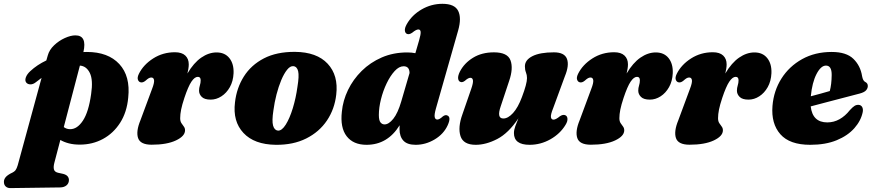

<svg xmlns="http://www.w3.org/2000/svg" viewBox="-106 -747 4580 1007"><path d="M81 -315Q67.5 -304.5 53.8 -304.5Q40 -304.5 32 -313.5Q23.5 -324 29.5 -341Q35.5 -358 53 -374Q88.5 -407 137 -430L144.5 -456Q152.5 -485.5 177.8 -509.5Q203 -533.5 234 -547.5Q265 -561.5 289.5 -561.5Q351.5 -561.5 331.5 -474Q340.5 -474.5 349.5 -474.5Q461 -474.5 519.8 -411Q578.5 -347.5 566.5 -235Q559.5 -158.5 524.2 -103.2Q489 -48 434 -18.2Q379 11.5 312.5 11.5Q281 11.5 255.5 5Q230 -1.5 210.5 -13L179 107Q173.5 128 176.8 141.2Q180 154.5 198 159L225.5 165Q242 169.5 248.8 178Q255.5 186.5 255.5 197Q255.5 214.5 243 225Q230.5 235.5 210.5 236L-51 239.5Q-66 240 -75.8 231.2Q-85.5 222.5 -85.5 206.5Q-85.5 195 -78 184.5Q-70.5 174 -50.5 163Q-31 154.5 -24.5 145.5Q-18 136.5 -13 119.5L112 -338.5Q96.5 -327.5 81 -315ZM261.5 -69.5Q299 -69 329 -114.5Q359 -160 372 -254Q383 -328 365.2 -364.2Q347.5 -400.5 313 -403L228.5 -80.5Q243 -69.5 261.5 -69.5Z M633 -315Q622 -316.5 617.5 -328.5Q613 -340.5 622.5 -360Q646.5 -408 697.5 -440.5Q748.5 -473 811.5 -473Q847.5 -473 865.8 -455.8Q884 -438.5 884 -409.5Q884 -398.5 882 -386.5Q880 -374.5 877 -361.5Q910 -417.5 949.5 -444.8Q989 -472 1030 -472Q1073.5 -472 1097.2 -442Q1121 -412 1119 -363Q1117 -321 1099.5 -290Q1082 -259 1055.2 -241.8Q1028.5 -224.5 999 -224.5Q966.5 -224.5 952.2 -238.8Q938 -253 938 -271.5Q938 -285.5 942.2 -298.8Q946.5 -312 946.5 -326Q946.5 -344 931.5 -344Q915 -344 898 -318.8Q881 -293.5 861 -233.5Q849 -197.5 844 -172.5Q839 -147.5 839 -127Q839 -111 845.5 -101.2Q852 -91.5 858.2 -83.2Q864.5 -75 864.5 -63.5Q864.5 -33 816.8 -10.5Q769 12 689.5 12Q630 12 618.2 -23Q606.5 -58 630.5 -116L691.5 -280.5Q704 -312.5 702 -326.5Q700 -340.5 687.5 -340.5Q681 -340.5 674.2 -336.8Q667.5 -333 657 -323.5Q644 -313 633 -315Z M1441 -475Q1555.5 -474 1612.5 -412.8Q1669.5 -351.5 1657.5 -250.5Q1649 -175 1608.8 -115Q1568.5 -55 1500.2 -20.8Q1432 13.5 1340 12.5Q1227.5 11 1170.8 -49.8Q1114 -110.5 1126.5 -210.5Q1135 -285.5 1173 -345.8Q1211 -406 1278 -440.8Q1345 -475.5 1441 -475ZM1351.5 -62Q1372 -60.5 1392.8 -93.5Q1413.5 -126.5 1429.8 -179.8Q1446 -233 1454 -291.5Q1463.5 -348.5 1457.8 -373.2Q1452 -398 1432.5 -400Q1416 -401.5 1399.8 -381.2Q1383.5 -361 1369.2 -327Q1355 -293 1344.2 -251.5Q1333.5 -210 1328 -168Q1319.5 -113 1326.2 -88.5Q1333 -64 1351.5 -62Z M2297 -587.5 2180.5 -178.5Q2171 -145 2174 -132.5Q2177 -120 2187.5 -120Q2199 -120 2216 -136Q2229.5 -146.5 2240 -141.5Q2261.5 -133 2242 -90Q2221 -44 2173.8 -15.8Q2126.5 12.5 2074 12.5Q2030 12.5 2009.8 -9.2Q1989.5 -31 1989.5 -70Q1989.5 -80 1990 -90Q1926.5 12.5 1816.5 12.5Q1747 12.5 1712.2 -32.5Q1677.5 -77.5 1687 -161.5Q1692.5 -219.5 1719.2 -275Q1746 -330.5 1791 -375Q1836 -419.5 1896.5 -445.8Q1957 -472 2030 -472Q2053 -472 2072.5 -468L2092 -535Q2101.5 -567.5 2100.2 -580Q2099 -592.5 2088 -592.5Q2076.5 -592.5 2056 -575.5Q2040 -564.5 2029 -569Q2019 -573 2017.5 -586.5Q2016 -600 2027.5 -620.5Q2054.5 -668 2105.2 -697.5Q2156 -727 2214.5 -727Q2278.5 -727 2297 -690Q2315.5 -653 2297 -587.5ZM1881 -144Q1881 -116 1889.5 -105.2Q1898 -94.5 1911 -94.5Q1933 -94.5 1956.8 -124Q1980.5 -153.5 1998.5 -215L2042 -364Q2041.5 -399.5 2011 -399.5Q1987 -399.5 1964 -374.5Q1941 -349.5 1922 -310Q1903 -270.5 1892 -226.2Q1881 -182 1881 -144Z M2858 -143Q2869 -139 2870.2 -124.8Q2871.5 -110.5 2860 -92Q2832 -45.5 2780.8 -16.5Q2729.5 12.5 2671.5 12.5Q2589.5 12.5 2589.5 -49Q2589.5 -65.5 2596.8 -85.5Q2604 -105.5 2613 -126.5Q2561 -48.5 2502 -18Q2443 12.5 2389 12.5Q2324 12.5 2309.2 -33.2Q2294.5 -79 2319.5 -148L2365.5 -281Q2376.5 -312.5 2374.5 -325.8Q2372.5 -339 2361 -339Q2349.5 -339 2332 -323Q2318 -312.5 2307.5 -318Q2298.5 -321.5 2296.8 -335.2Q2295 -349 2306 -371.5Q2329 -416 2375 -444.2Q2421 -472.5 2484.5 -472.5Q2556 -472.5 2571.5 -430.5Q2587 -388.5 2564.5 -323L2520 -189Q2498 -125.5 2534 -125.5Q2558.5 -125.5 2584.8 -154.2Q2611 -183 2631.5 -238Q2658 -308 2658 -337.5Q2658 -353.5 2652.5 -367.2Q2647 -381 2647 -399Q2647 -432.5 2686.5 -452.5Q2726 -472.5 2799 -472.5Q2854.5 -472.5 2867.5 -438.5Q2880.5 -404.5 2856.5 -346.5L2795 -179Q2781.5 -145.5 2783.5 -132.5Q2785.5 -119.5 2797.5 -119.5Q2809 -119.5 2831 -137.5Q2846.5 -147.5 2858 -143Z M2936.5 -315Q2925.5 -316.5 2921 -328.5Q2916.5 -340.5 2926 -360Q2950 -408 3001 -440.5Q3052 -473 3115 -473Q3151 -473 3169.2 -455.8Q3187.5 -438.5 3187.5 -409.5Q3187.5 -398.5 3185.5 -386.5Q3183.5 -374.5 3180.5 -361.5Q3213.5 -417.5 3253 -444.8Q3292.5 -472 3333.5 -472Q3377 -472 3400.8 -442Q3424.5 -412 3422.5 -363Q3420.5 -321 3403 -290Q3385.5 -259 3358.8 -241.8Q3332 -224.5 3302.5 -224.5Q3270 -224.5 3255.8 -238.8Q3241.5 -253 3241.5 -271.5Q3241.5 -285.5 3245.8 -298.8Q3250 -312 3250 -326Q3250 -344 3235 -344Q3218.5 -344 3201.5 -318.8Q3184.5 -293.5 3164.5 -233.5Q3152.5 -197.5 3147.5 -172.5Q3142.5 -147.5 3142.5 -127Q3142.5 -111 3149 -101.2Q3155.5 -91.5 3161.8 -83.2Q3168 -75 3168 -63.5Q3168 -33 3120.2 -10.5Q3072.5 12 2993 12Q2933.5 12 2921.8 -23Q2910 -58 2934 -116L2995 -280.5Q3007.5 -312.5 3005.5 -326.5Q3003.5 -340.5 2991 -340.5Q2984.5 -340.5 2977.8 -336.8Q2971 -333 2960.5 -323.5Q2947.5 -313 2936.5 -315Z M3454 -315Q3443 -316.5 3438.5 -328.5Q3434 -340.5 3443.5 -360Q3467.5 -408 3518.5 -440.5Q3569.5 -473 3632.5 -473Q3668.5 -473 3686.8 -455.8Q3705 -438.5 3705 -409.5Q3705 -398.5 3703 -386.5Q3701 -374.5 3698 -361.5Q3731 -417.5 3770.5 -444.8Q3810 -472 3851 -472Q3894.5 -472 3918.2 -442Q3942 -412 3940 -363Q3938 -321 3920.5 -290Q3903 -259 3876.2 -241.8Q3849.5 -224.5 3820 -224.5Q3787.5 -224.5 3773.2 -238.8Q3759 -253 3759 -271.5Q3759 -285.5 3763.2 -298.8Q3767.5 -312 3767.5 -326Q3767.5 -344 3752.5 -344Q3736 -344 3719 -318.8Q3702 -293.5 3682 -233.5Q3670 -197.5 3665 -172.5Q3660 -147.5 3660 -127Q3660 -111 3666.5 -101.2Q3673 -91.5 3679.2 -83.2Q3685.5 -75 3685.5 -63.5Q3685.5 -33 3637.8 -10.5Q3590 12 3510.5 12Q3451 12 3439.2 -23Q3427.5 -58 3451.5 -116L3512.5 -280.5Q3525 -312.5 3523 -326.5Q3521 -340.5 3508.5 -340.5Q3502 -340.5 3495.2 -336.8Q3488.5 -333 3478 -323.5Q3465 -313 3454 -315Z M4419 -160Q4410 -114.5 4375.2 -75Q4340.5 -35.5 4282.2 -11.5Q4224 12.5 4143.5 12.5Q4035.5 12.5 3986.8 -43Q3938 -98.5 3945.5 -191.5Q3952 -271 3992.5 -335Q4033 -399 4100.8 -436.8Q4168.5 -474.5 4256 -474.5Q4333 -474.5 4370 -438.2Q4407 -402 4415.5 -347.5Q4420 -323 4431.5 -317.5Q4445.5 -311 4445.5 -296Q4445.5 -284 4436.5 -273.5Q4427.5 -263 4403.5 -256.5Q4377 -249.5 4332.8 -238Q4288.5 -226.5 4239 -213.5Q4189.5 -200.5 4146 -189Q4155.5 -105 4233 -105Q4267.5 -105 4297.2 -121.8Q4327 -138.5 4351 -169Q4366 -185.5 4376.2 -191.8Q4386.5 -198 4398.5 -197Q4410.5 -195.5 4416 -185.5Q4421.5 -175.5 4419 -160ZM4226 -403Q4199.5 -403 4176.5 -358.8Q4153.5 -314.5 4146.5 -242Q4173 -249 4199.2 -256.2Q4225.5 -263.5 4246 -269.5Q4255.5 -304 4256 -353.5Q4256.5 -403 4226 -403Z"/></svg>

Font: Fraunces 72pt S050 Black
Style: Italic
Weight: 900
Italic angle: -16°
Version: Version 1.000; ttfautohint (v1.8.3)